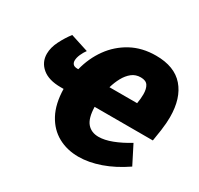

<svg xmlns="http://www.w3.org/2000/svg" viewBox="-155 -917 1167 1125"><g transform="rotate(30 428.5 -354.5)"><path d="M801 -92Q722 -38 644.5 -11Q567 16 498 16Q421 16 360 -17.5Q299 -51 263 -118Q227 -185 225 -285H205Q124 -285 80.5 -321.5Q37 -358 37 -415Q37 -457 60 -502.5Q83 -548 111 -584L232 -545Q219 -528 208.5 -504.5Q198 -481 198 -461Q198 -447 206.5 -437.5Q215 -428 236 -428H242Q263 -512 311 -579Q359 -646 431.5 -685.5Q504 -725 598 -725Q723 -725 785.5 -653Q848 -581 848 -453Q848 -434 846.5 -413Q845 -392 841 -362Q837 -332 829 -285H435Q437 -209 465 -176.5Q493 -144 542 -144Q582 -144 632 -163Q682 -182 738 -216ZM584 -570Q549 -570 524 -550Q499 -530 481.5 -498Q464 -466 453 -428H640Q643 -445 644.5 -461Q646 -477 646 -491Q646 -528 632.5 -549Q619 -570 584 -570Z"/></g></svg>

Font: Bitter Black
Style: Italic
Weight: 900
Italic angle: -9°
Designer: Sol Matas, and Bitter project Authors
Foundry: Sol Matas
Version: Version 2.001